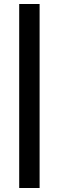

<svg xmlns="http://www.w3.org/2000/svg" viewBox="-20 -744 293 960"><path d="M76 196V-724H178V196Z"/></svg>

Font: Archivo SemiBold
Style: Bold Italic
Weight: 700
Italic angle: -10°
Version: Version 2.001